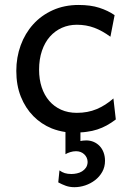

<svg xmlns="http://www.w3.org/2000/svg" viewBox="-20 -528 538 782"><path d="M451.7 -41.5Q433.1 -27.3 414.8 -17.3Q396.5 -7.3 376.5 -0.7Q356.4 5.9 333.5 8.8Q321.3 10.7 307.6 11.2V46.4Q312.5 45.4 317.6 44.7Q322.8 43.9 331.1 43.9Q347.7 43.9 361.8 50Q376 56.2 386.2 67.1Q396.5 78.1 402.1 93.5Q407.7 108.9 407.7 127Q407.7 151.9 396.5 171.9Q385.3 191.9 367.2 205.8Q349.1 219.7 327.1 227.1Q305.2 234.4 283.2 234.4Q264.2 234.4 248.3 228.8Q232.4 223.1 217.3 214.8L222.2 166Q232.9 173.8 244.1 177.2Q255.4 180.7 271 180.7Q281.7 180.7 293.2 178.2Q304.7 175.8 314.2 169.9Q323.7 164.1 330.1 154.8Q336.4 145.5 336.9 131.8Q336.4 112.8 323 100.3Q309.6 87.9 289.6 87.9Q277.8 87.9 266.1 91.6Q254.4 95.2 246.6 100.1V9.8Q217.3 5.4 190.9 -4.9Q147.9 -22.5 115.7 -55.2Q83.5 -87.9 64.9 -134.3Q46.4 -180.7 46.4 -239.3Q46.4 -294.4 64.2 -343.3Q82 -392.1 115 -428.7Q147.9 -465.3 195.1 -486.6Q242.2 -507.8 300.3 -507.8Q349.1 -507.8 384.5 -496.3Q419.9 -484.9 446.8 -466.3L429.7 -378.4Q396.5 -402.8 363.8 -415Q331.1 -427.2 293 -427.2Q260.3 -427.2 232.2 -414.8Q204.1 -402.3 183.3 -378.9Q162.6 -355.5 150.9 -321.3Q139.2 -287.1 139.2 -244.1Q139.2 -204.6 149.9 -172.4Q160.6 -140.1 180.7 -116.9Q200.7 -93.8 229 -81.1Q257.3 -68.4 293 -68.4Q337.4 -68.4 373.5 -83.5Q409.7 -98.6 441.9 -127Z"/></svg>

Font: Andika APac
Style: Regular
Weight: 400
Designer: Victor Gaultney, Annie Olsen, Julie Remington, Don Collingsworth, Eric Hays, Becca Hirsbrunner
Foundry: SIL International
Version: Version 5.000